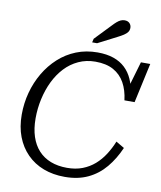

<svg xmlns="http://www.w3.org/2000/svg" viewBox="-101 -1019 934 1115"><g transform="rotate(10 366.5 -461.0)"><path d="M361 -37Q412 -37 452 -52.5Q492 -68 523 -95Q554 -122 577.5 -158.5Q601 -195 618 -237L667 -208Q638 -141 595.5 -90Q553 -39 494 -11Q435 17 357 17Q288 17 231.5 -4.5Q175 -26 134 -67.5Q93 -109 71 -166.5Q49 -224 49 -296Q49 -364 66 -427Q83 -490 115 -544.5Q147 -599 192.5 -640.5Q238 -682 295.5 -705Q353 -728 421 -728Q475 -728 515.5 -714Q556 -700 584 -673.5Q612 -647 628.5 -610Q645 -573 651 -527L628 -544L678 -715H733L682 -481H622Q615 -540 591 -583Q567 -626 524.5 -649.5Q482 -673 418 -673Q364 -673 318.5 -652Q273 -631 238.5 -594Q204 -557 180.5 -508.5Q157 -460 144.5 -403.5Q132 -347 132 -289Q132 -228 147.5 -181Q163 -134 192.5 -102Q222 -70 264.5 -53.5Q307 -37 361 -37ZM474 -896Q487 -910 498 -919.5Q509 -929 520 -934Q531 -939 543 -939Q562 -939 572.5 -928Q583 -917 583 -901Q583 -887 575.5 -876.5Q568 -866 553.5 -856.5Q539 -847 519 -837L408 -780H379L384 -802Z"/></g></svg>

Font: Roboto Serif 20pt Light
Style: Italic
Weight: 300
Italic angle: -10°
Version: Version 1.007